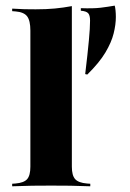

<svg xmlns="http://www.w3.org/2000/svg" viewBox="-20 -652 455 672"><path d="M285.5 -391.1 278.2 -392.7Q287.1 -466.9 291.1 -510.9Q295.2 -554.8 295.2 -579.8Q295.2 -598.4 288.7 -605.6Q282.3 -612.9 262.9 -614.5V-623.4Q306.5 -621.8 332.3 -625Q358.1 -628.2 381.5 -632.3Q383.1 -627.4 384.3 -616.1Q385.5 -604.8 385.5 -592.7Q385.5 -566.1 377.8 -535.1Q370.2 -504 348.8 -468.1Q327.4 -432.3 285.5 -391.1ZM158.9 -2.4Q121.8 -2.4 93.1 -2Q64.5 -1.6 22.6 0V-8.9L33.9 -9.7Q63.7 -12.1 75 -25Q86.3 -37.9 86.3 -68.5V-209.7H231.5V-68.5Q231.5 -37.9 243.1 -25Q254.8 -12.1 284.7 -9.7L296 -8.9V0Q254.8 -1.6 225.8 -2Q196.8 -2.4 158.9 -2.4ZM86.3 -209.7V-545.2Q86.3 -579.8 75 -594.8Q63.7 -609.7 33.9 -612.1L22.6 -612.9V-621.8Q48.4 -620.2 65.3 -619.8Q82.3 -619.4 104.8 -619.4Q141.9 -619.4 171.8 -622.2Q201.6 -625 231.5 -630.6V-621.8V-209.7Z"/></svg>

Font: Playfair 144pt SemiExpanded Black
Style: Regular
Weight: 900
Width: 6
Designer: Claus Eggers Sørensen
Foundry: Claus Eggers Sørensen
Version: Version 2.203